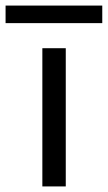

<svg xmlns="http://www.w3.org/2000/svg" viewBox="-90 -669 387 689"><path d="M62 0V-496H146V0ZM-70 -586V-649H277V-586Z"/></svg>

Font: DM Sans 28pt
Style: Regular
Weight: 400
Version: Version 4.004;gftools[0.9.30]